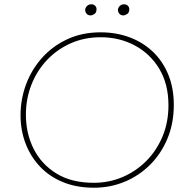

<svg xmlns="http://www.w3.org/2000/svg" viewBox="-20 -864 878 897"><path d="M419 13Q338 13 274.5 -13Q211 -39 167 -85.5Q123 -132 99.5 -193.5Q76 -255 76 -326Q76 -401 102 -470.5Q128 -540 177 -594.5Q226 -649 295 -681Q364 -713 450 -713Q522 -713 584.5 -690Q647 -667 693.5 -623Q740 -579 766 -516Q792 -453 792 -374Q792 -288 762.5 -217Q733 -146 681.5 -94.5Q630 -43 562.5 -15Q495 13 419 13ZM418 -10Q490 -10 553 -37Q616 -64 664 -112.5Q712 -161 739.5 -227Q767 -293 767 -372Q767 -471 724.5 -542Q682 -613 610 -651.5Q538 -690 450 -690Q374 -690 310 -661.5Q246 -633 199 -583Q152 -533 126.5 -467.5Q101 -402 101 -328Q101 -241 137 -169Q173 -97 243.5 -53.5Q314 -10 418 -10ZM556 -792Q545 -792 538 -799.5Q531 -807 531 -818Q531 -827 539 -835.5Q547 -844 560 -844Q570 -844 577 -837.5Q584 -831 584 -821Q584 -805 574 -798.5Q564 -792 556 -792ZM403 -792Q392 -792 385 -799.5Q378 -807 378 -818Q378 -827 386 -835.5Q394 -844 407 -844Q417 -844 424 -837.5Q431 -831 431 -821Q431 -805 421 -798.5Q411 -792 403 -792Z"/></svg>

Font: MuseoModerno Thin Thin
Style: Italic
Weight: 250
Italic angle: -9°
Version: Version 1.003